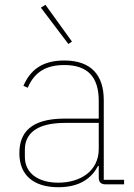

<svg xmlns="http://www.w3.org/2000/svg" viewBox="-20 -771 559 803"><path d="M266 -587 281 -597 170 -751 151 -739ZM499 0V-19H414V-352C414 -459 359 -518 249 -518C155 -518 106 -477 78 -412L96 -404C124 -470 173 -499 249 -499C343 -499 393 -453 393 -349V-275H251C106 -275 61 -214 61 -130C61 -39 120 12 224 12C317 12 365 -29 390 -77H393V-29C393 -9 402 0 422 0ZM224 -7C142 -7 84 -45 84 -115V-145C84 -212 133 -257 252 -257H393V-148C393 -54 314 -7 224 -7Z"/></svg>

Font: IBM Plex Devanagari Thin
Style: Regular
Weight: 100
Designer: Mike Abbink, Paul van der Laan, Pieter van Rosmalen, Erin McLaughlin
Foundry: Bold Monday
Version: Version 1.0